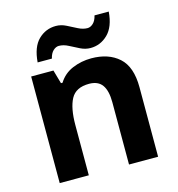

<svg xmlns="http://www.w3.org/2000/svg" viewBox="-111 -854 880 950"><g transform="rotate(-15 328.5 -378.5)"><path d="M388 -556Q476 -556 529 -508.5Q582 -461 582 -356V0H433V-319Q433 -378 412 -407.5Q391 -437 345 -437Q277 -437 252 -390.5Q227 -344 227 -257V0H78V-546H192L212 -476H220Q246 -518 291.5 -537Q337 -556 388 -556ZM127 -605Q133 -683 170.5 -719.5Q208 -756 260 -756Q287 -756 312.5 -743Q338 -730 362.5 -717.5Q387 -705 410 -705Q425 -705 439 -718Q453 -731 459 -757H532Q526 -680 488 -643Q450 -606 399 -606Q373 -606 347.5 -618.5Q322 -631 297.5 -644Q273 -657 249 -657Q234 -657 220 -644Q206 -631 200 -605Z"/></g></svg>

Font: Noto Sans Myanmar
Style: Bold
Weight: 700
Designer: Monotype Design Team
Foundry: Monotype Imaging Inc.
Version: Version 2.107; ttfautohint (v1.8.4.7-5d5b)